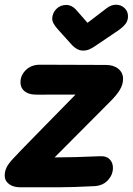

<svg xmlns="http://www.w3.org/2000/svg" viewBox="-34 -796 564 816"><path d="M53 0H212Q272 0 370 -5Q405 -8 425.5 -31Q446 -54 446 -83Q446 -105 431.5 -119.5Q417 -134 390 -132Q278 -127 198 -127L435 -365Q462 -392 475.5 -414.5Q489 -437 489 -461Q489 -487 469 -503.5Q449 -520 416 -520L136 -521Q99 -521 76 -498.5Q53 -476 53 -446Q53 -423 69.5 -409Q86 -395 114 -394Q142 -393 172 -394Q201 -394 231 -394H287L187 -292Q149 -253 115 -218.5Q81 -184 56.5 -158.5Q32 -133 21 -121Q2 -101 -6 -84.5Q-14 -68 -14 -49Q-14 -28 4 -14Q22 0 53 0ZM319 -581Q333 -581 345 -586Q357 -591 373 -602L472 -669Q491 -683 500.5 -696Q510 -709 510 -727Q510 -748 495 -762Q480 -776 459 -776Q439 -776 419 -761L338 -699L288 -756Q281 -764 270 -769.5Q259 -775 248 -775Q222 -775 205 -757.5Q188 -740 188 -716Q188 -697 214 -669L269 -608Q293 -581 319 -581Z"/></svg>

Font: Balsamiq Sans
Style: Bold Italic
Weight: 700
Italic angle: -12°
Designer: Michael Angeles
Foundry: Balsamiq SRL
Version: Version 1.020; ttfautohint (v1.8.4.7-5d5b);gftools[0.9.26]